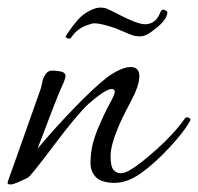

<svg xmlns="http://www.w3.org/2000/svg" viewBox="-26 -461 523 507"><path d="M319 -284Q342 -284 342 -259.5Q342 -235 319 -192Q296 -149 285 -122Q266 -76 266 -48.5Q266 -21 274 -12Q289 4 315 -10.5Q341 -25 387.5 -66.5Q434 -108 462 -148Q466 -153 471.5 -150.5Q477 -148 477 -145.5Q477 -143 475 -140Q460 -113 421 -71Q382 -29 346 -3.5Q310 22 275 22Q241 21 227 6.5Q213 -8 213 -30Q213 -52 217 -72.5Q221 -93 232 -120Q250 -163 263.5 -187Q277 -211 277 -218.5Q277 -226 269 -226Q253 -226 208 -187Q177 -158 116.5 -77.5Q56 3 48 8Q12 26 3 26Q-6 26 -6 23Q-6 20 -4 14.5Q-2 9 15.5 -40Q33 -89 53.5 -147.5Q74 -206 78.5 -218Q83 -230 84.5 -238.5Q86 -247 88 -253Q90 -259 95.5 -266.5Q101 -274 110 -274.5Q119 -275 133 -272.5Q147 -270 147 -260Q147 -253 136 -229.5Q125 -206 73 -68Q109 -112 164 -169.5Q219 -227 257 -257Q295 -284 319 -284ZM375 -378Q358 -365 345 -365Q332 -365 323.5 -368Q315 -371 295.5 -379.5Q276 -388 268 -390Q224 -404 212 -397Q180 -389 162 -362Q160 -359 156.5 -359Q153 -359 150 -361Q147 -363 147 -364Q147 -365 156.5 -379Q166 -393 179 -408Q192 -423 209.5 -432Q227 -441 238 -441Q249 -441 256.5 -438Q264 -435 293 -420Q338 -397 357 -397Q386 -397 398 -430Q402 -438 409 -434.5Q416 -431 416 -429Q416 -407 375 -378Z"/></svg>

Font: Allura
Style: Regular
Weight: 400
Designer: Robert E. Leuschke
Foundry: Robert E. Leuschke
Version: Version 1.004